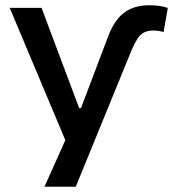

<svg xmlns="http://www.w3.org/2000/svg" viewBox="-20 -530 658 730"><path d="M389 -386Q405 -430 426.5 -457Q448 -484 478 -497Q508 -510 547 -510Q569 -510 586 -507.5Q603 -505 618 -500L602 -408Q593 -411 583 -412.5Q573 -414 564 -414Q543 -414 528.5 -407Q514 -400 503.5 -384Q493 -368 481 -341L268 180H149L249 -43V52L17 -500H138L281 -119H288Z"/></svg>

Font: Nunito Sans 6pt SemiBold
Style: Regular
Weight: 600
Version: Version 3.101;gftools[0.9.27]